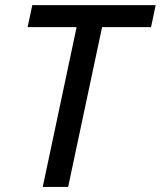

<svg xmlns="http://www.w3.org/2000/svg" viewBox="-20 -734 631 754"><path d="M147.9 0 280.8 -627.4H88.4L106.9 -713.9H591.3L573.2 -627.4H380.9L247.6 0Z"/></svg>

Font: Open Sans Medium
Style: Italic
Weight: 500
Italic angle: -12°
Designer: Monotype Design Team
Foundry: Monotype Imaging Inc.
Version: Version 3.000